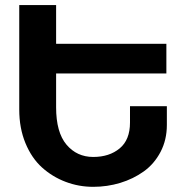

<svg xmlns="http://www.w3.org/2000/svg" viewBox="-20 -720 727 750"><path d="M629.9 -548.8V-433.1H199.2V-300.8Q199.2 -203.1 239.7 -155Q280.3 -106.9 344.2 -106.9Q407.2 -106.9 447.5 -140.4Q487.8 -173.8 487.8 -241.2V-305.2H631.8V-231.9Q631.8 -173.8 607.2 -126.7Q582.5 -79.6 541.5 -50.3Q500.5 -21 449.7 -5.6Q398.9 9.8 344.2 9.8Q287.6 9.8 236.1 -9.8Q184.6 -29.3 144 -65.9Q103.5 -102.5 79.3 -161.1Q55.2 -219.7 55.2 -292V-700.2H199.2V-548.8Z"/></svg>

Font: LT Superior
Style: Bold
Weight: 400
Designer: Daniel Lyons
Foundry: LyonsType
Version: Version 1.000